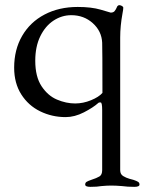

<svg xmlns="http://www.w3.org/2000/svg" viewBox="-20 -441 562 746"><path d="M311 276Q311 269 316.5 265.5Q322 262 334 258Q356 251 366.5 244.5Q377 238 377 220V-13Q377 -43 371 -43Q370 -43 367 -43Q364 -43 362 -41Q342 -23 306 -4.5Q270 14 235 14Q182 14 136 -8.5Q90 -31 62.5 -74.5Q35 -118 35 -178Q35 -248 66 -301.5Q97 -355 153 -384.5Q209 -414 282 -414Q335 -414 371 -403.5Q407 -393 410 -392Q420 -392 425 -397.5Q430 -403 436 -417Q440 -421 443 -421Q448 -421 453.5 -418Q459 -415 459 -411Q459 -404 456 -389Q447 -340 447 -295V220Q447 236 458.5 243Q470 250 482.5 253.5Q495 257 499 258Q511 262 516.5 265.5Q522 269 522 276Q522 285 502 285Q475 285 454 282Q430 280 412 280Q396 280 374 282Q358 285 331 285Q311 285 311 276ZM378 -80Q378 -250 377 -275Q375 -320 340.5 -351Q306 -382 257 -382Q220 -382 188 -361Q156 -340 136.5 -300Q117 -260 117 -205Q117 -143 141.5 -106Q166 -69 201.5 -54Q237 -39 272 -39Q303 -39 333.5 -51.5Q364 -64 378 -80Z"/></svg>

Font: EB Garamond
Style: Regular
Weight: 400
Designer: Georg Duffner and Octavio Pardo
Foundry: Georg Duffner
Version: Version 1.000; ttfautohint (v1.6)